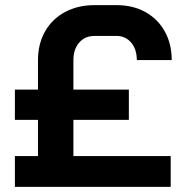

<svg xmlns="http://www.w3.org/2000/svg" viewBox="-20 -728 719 748"><path d="M266 -120H645V0H38V-120H128V-261H38V-379H128V-494Q128 -557 155.5 -605.5Q183 -654 233 -681Q283 -708 348 -708H434Q498 -708 546.5 -681Q595 -654 622 -605.5Q649 -557 649 -494H513Q513 -536 491 -562Q469 -588 434 -588H348Q311 -588 288.5 -562Q266 -536 266 -494V-379H482V-261H266Z"/></svg>

Font: Bai Jamjuree
Style: Bold
Weight: 700
Designer: Katatrad Aksorn Co.,Ltd.
Foundry: Cadson Demak Co.,Ltd.
Version: Version 1.000; ttfautohint (v1.6)